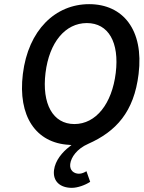

<svg xmlns="http://www.w3.org/2000/svg" viewBox="-20 -686 694 924"><path d="M326 218C353 218 390 205 414 189L396 138C386 144 374 150 360 150C337 150 314 135 318 103C322 71 350 30 405 6C538 -53 625 -147 647 -330C673 -542 572 -666 409 -666C247 -666 116 -542 90 -330C65 -126 153 2 312 11L324 12L314 20C280 46 246 86 240 132C233 188 271 218 326 218ZM199 -335C217 -482 294 -575 398 -575C502 -575 555 -482 537 -335C519 -187 442 -89 338 -89C234 -89 181 -187 199 -335Z"/></svg>

Font: Falling Sky
Style: LightObl
Weight: 400
Designer: Paul D. Hunt
Foundry: Adobe Systems Incorporated
Version: Version 1.02